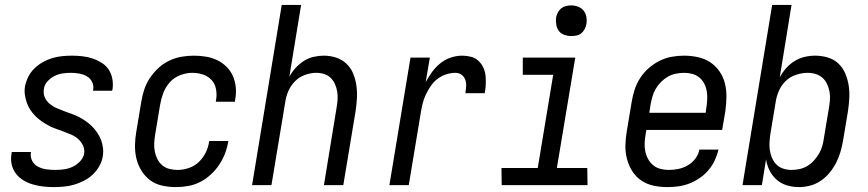

<svg xmlns="http://www.w3.org/2000/svg" viewBox="-20 -755 3540 783"><path d="M199 8Q177 8 155.5 5.5Q134 3 113.5 -3Q93 -9 75 -20Q57 -31 44.5 -47.5Q32 -64 27.5 -85Q23 -106 27 -128L28 -135H106V-132Q103 -114 111.5 -98.5Q120 -83 135.5 -75Q151 -67 169 -64.5Q187 -62 206 -62Q223 -62 241 -64.5Q259 -67 275.5 -74.5Q292 -82 306 -96.5Q320 -111 323 -128Q326 -146 318.5 -161.5Q311 -177 299 -188Q287 -199 271.5 -205.5Q256 -212 240.5 -218Q225 -224 209 -229.5Q193 -235 178 -243Q163 -251 149.5 -260.5Q136 -270 124.5 -281.5Q113 -293 104 -306.5Q95 -320 89.5 -335.5Q84 -351 81.5 -368Q79 -385 82 -403Q86 -423 95.5 -442Q105 -461 120.5 -476Q136 -491 154.5 -501.5Q173 -512 193 -518Q213 -524 233.5 -526Q254 -528 274 -528Q295 -528 316.5 -525.5Q338 -523 357.5 -516.5Q377 -510 394.5 -499Q412 -488 423 -471.5Q434 -455 438 -434Q442 -413 439 -392L437 -385H359L360 -388Q363 -406 355.5 -421Q348 -436 334 -444Q320 -452 303 -455Q286 -458 268 -458Q252 -458 235 -455.5Q218 -453 202 -445Q186 -437 173.5 -423Q161 -409 159 -392Q156 -374 162.5 -358.5Q169 -343 182 -332Q195 -321 210 -314.5Q225 -308 241 -302Q257 -296 272.5 -290.5Q288 -285 302.5 -277.5Q317 -270 330.5 -260.5Q344 -251 355.5 -239.5Q367 -228 376.5 -214Q386 -200 392 -184.5Q398 -169 400 -152Q402 -135 399 -117Q396 -97 385 -77.5Q374 -58 358 -43Q342 -28 322.5 -18Q303 -8 282.5 -2Q262 4 241 6Q220 8 199 8Z M698 8Q669 8 641.5 2Q614 -4 593 -19.5Q572 -35 557.5 -58Q543 -81 536.5 -107.5Q530 -134 530.5 -162.5Q531 -191 536 -219L556 -339Q560 -364 568 -389Q576 -414 591 -436.5Q606 -459 626 -477.5Q646 -496 670 -507.5Q694 -519 719.5 -523.5Q745 -528 770 -528Q795 -528 819.5 -524Q844 -520 865 -510Q886 -500 903 -483.5Q920 -467 929.5 -445.5Q939 -424 941.5 -399Q944 -374 939 -349L938 -340H860L861 -346Q865 -369 861 -391Q857 -413 843 -428.5Q829 -444 808 -451Q787 -458 764 -458Q740 -458 715 -448.5Q690 -439 672.5 -419.5Q655 -400 646 -376Q637 -352 633 -328L613 -208Q610 -190 609 -172.5Q608 -155 611 -138.5Q614 -122 621.5 -107Q629 -92 641 -81.5Q653 -71 669.5 -66.5Q686 -62 704 -62Q727 -62 750.5 -70Q774 -78 791.5 -95Q809 -112 819.5 -134Q830 -156 833 -179L834 -180H912L911 -179Q907 -154 898 -130Q889 -106 874.5 -84Q860 -62 840 -43.5Q820 -25 796.5 -13Q773 -1 747.5 3.5Q722 8 698 8Z M1008 0 1129 -735H1208L1160 -442Q1170 -461 1185 -477.5Q1200 -494 1218.5 -506Q1237 -518 1258.5 -523Q1280 -528 1300 -528Q1327 -528 1351 -520Q1375 -512 1393 -495Q1411 -478 1420.5 -454.5Q1430 -431 1433.5 -405.5Q1437 -380 1435.5 -353.5Q1434 -327 1430 -301L1380 0H1301L1352 -312Q1355 -329 1356.5 -346Q1358 -363 1355.5 -379.5Q1353 -396 1346.5 -411Q1340 -426 1329 -437Q1318 -448 1302.5 -453Q1287 -458 1270 -458Q1247 -458 1223.5 -449.5Q1200 -441 1182.5 -423Q1165 -405 1155.5 -382.5Q1146 -360 1143 -337L1087 0Z M1568 0 1654 -520H1733L1716 -420Q1727 -441 1742 -461.5Q1757 -482 1776.5 -497.5Q1796 -513 1819 -520.5Q1842 -528 1865 -528Q1883 -528 1900.5 -523.5Q1918 -519 1930.5 -507.5Q1943 -496 1950.5 -480.5Q1958 -465 1960 -447.5Q1962 -430 1961 -411.5Q1960 -393 1957 -375H1878Q1880 -389 1881 -403Q1882 -417 1877.5 -429.5Q1873 -442 1862.5 -450Q1852 -458 1838 -458Q1819 -458 1800 -452Q1781 -446 1764.5 -433.5Q1748 -421 1736.5 -404Q1725 -387 1716.5 -369Q1708 -351 1703.5 -332.5Q1699 -314 1696 -295L1647 0Z M2376 0H2026L2025 -70H2173L2236 -450H2112V-520H2326L2251 -70H2375ZM2309 -608Q2295 -608 2281 -613Q2267 -618 2259 -629Q2251 -640 2248.5 -655Q2246 -670 2248 -685Q2250 -695 2255.5 -705Q2261 -715 2269.5 -721.5Q2278 -728 2288.5 -730.5Q2299 -733 2310 -733Q2324 -733 2338 -727.5Q2352 -722 2360.5 -711Q2369 -700 2371.5 -685Q2374 -670 2371 -655Q2369 -645 2363.5 -635Q2358 -625 2349.5 -618.5Q2341 -612 2330.5 -610Q2320 -608 2309 -608Z M2701 8Q2672 8 2644.5 2Q2617 -4 2595 -19Q2573 -34 2558.5 -57Q2544 -80 2537 -106.5Q2530 -133 2530.5 -161.5Q2531 -190 2536 -219L2556 -339Q2560 -364 2568 -389Q2576 -414 2590.5 -436.5Q2605 -459 2625.5 -477Q2646 -495 2670 -507Q2694 -519 2719.5 -523.5Q2745 -528 2769 -528Q2798 -528 2826 -522Q2854 -516 2876.5 -501Q2899 -486 2914.5 -463.5Q2930 -441 2936.5 -414Q2943 -387 2942.5 -358.5Q2942 -330 2938 -301L2925 -225H2616L2613 -208Q2610 -190 2609 -172.5Q2608 -155 2611.5 -138Q2615 -121 2623 -106.5Q2631 -92 2643.5 -81.5Q2656 -71 2672.5 -66.5Q2689 -62 2707 -62Q2727 -62 2746.5 -66Q2766 -70 2784.5 -80.5Q2803 -91 2816 -108.5Q2829 -126 2832 -145H2910Q2905 -123 2895 -101.5Q2885 -80 2869.5 -61.5Q2854 -43 2833.5 -29Q2813 -15 2791 -6.5Q2769 2 2746 5Q2723 8 2701 8ZM2858 -295 2860 -312Q2863 -330 2864 -347.5Q2865 -365 2862.5 -381.5Q2860 -398 2852.5 -413Q2845 -428 2832.5 -438.5Q2820 -449 2804 -453.5Q2788 -458 2770 -458Q2754 -458 2736.5 -454.5Q2719 -451 2704 -442.5Q2689 -434 2676 -421Q2663 -408 2654 -392.5Q2645 -377 2640.5 -360.5Q2636 -344 2633 -328L2628 -295Z M3238 8Q3213 8 3189.5 1Q3166 -6 3148 -21.5Q3130 -37 3119 -58.5Q3108 -80 3104 -105L3087 0H3008L3129 -735H3208L3160 -440Q3171 -460 3186 -477Q3201 -494 3220.5 -506Q3240 -518 3261.5 -523Q3283 -528 3304 -528Q3331 -528 3356 -520.5Q3381 -513 3399 -496Q3417 -479 3427 -455.5Q3437 -432 3441 -406.5Q3445 -381 3443.5 -354Q3442 -327 3438 -301L3418 -181Q3414 -158 3407.5 -135.5Q3401 -113 3390 -91.5Q3379 -70 3363.5 -51Q3348 -32 3327.5 -18Q3307 -4 3284 2Q3261 8 3238 8ZM3208 -62Q3224 -62 3240.5 -65.5Q3257 -69 3272 -78Q3287 -87 3299 -100Q3311 -113 3320 -128.5Q3329 -144 3333.5 -160Q3338 -176 3340 -192L3360 -312Q3363 -329 3364.5 -346.5Q3366 -364 3363 -380.5Q3360 -397 3353 -412Q3346 -427 3334.5 -437.5Q3323 -448 3307 -453Q3291 -458 3274 -458Q3251 -458 3226.5 -450Q3202 -442 3184 -424.5Q3166 -407 3156 -383.5Q3146 -360 3143 -337L3123 -217Q3120 -199 3118.5 -181Q3117 -163 3119 -146Q3121 -129 3127.5 -113Q3134 -97 3145.5 -85Q3157 -73 3173.5 -67.5Q3190 -62 3208 -62Z"/></svg>

Font: Iosevka Term Oblique
Style: Regular
Weight: 400
Italic angle: -9°
Monospace: yes
Designer: Belleve Invis
Foundry: Belleve Invis
Version: Version 31.4.0